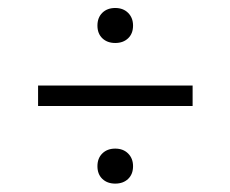

<svg xmlns="http://www.w3.org/2000/svg" viewBox="-20 -614 563 469"><path d="M218 -551.5Q218 -571 230 -582.8Q242 -594.5 261.5 -594.5Q281 -594.5 293 -582.5Q305 -570.5 305 -551.5Q305 -532 293 -520.5Q281 -509 261.5 -509Q242 -509 230 -520.5Q218 -532 218 -551.5ZM73 -355V-405H450.5V-355ZM218 -208Q218 -227.5 230 -239.2Q242 -251 261.5 -251Q281 -251 293 -239Q305 -227 305 -208Q305 -188.5 293 -177Q281 -165.5 261.5 -165.5Q242 -165.5 230 -177Q218 -188.5 218 -208Z"/></svg>

Font: Encode Sans Semi Condensed Light
Style: Regular
Weight: 300
Width: 4
Designer: Multiple Designers
Foundry: Impallari Type
Version: Version 2.000